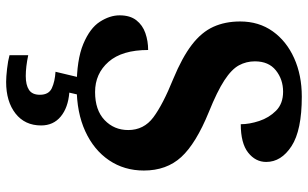

<svg xmlns="http://www.w3.org/2000/svg" viewBox="-209 -555 1004 626"><g transform="rotate(90 293.0 -242.0)"><path d="M264 10Q175 10 123.5 -11.5Q72 -33 51 -65.5Q30 -98 30 -130Q30 -164 46 -184.5Q62 -205 88 -214Q114 -223 143 -223Q143 -138 181.5 -94Q220 -50 280 -50Q339 -50 371.5 -81Q404 -112 404 -158Q404 -209 362.5 -240Q321 -271 237 -305Q167 -334 126 -365.5Q85 -397 67.5 -435.5Q50 -474 50 -523Q50 -584 82 -629Q114 -674 169.5 -699Q225 -724 295 -724Q405 -724 456.5 -690.5Q508 -657 508 -608Q508 -573 477.5 -549Q447 -525 385 -525Q385 -553 374.5 -585Q364 -617 341 -640Q318 -663 279 -663Q239 -663 209.5 -639.5Q180 -616 180 -571Q180 -543 193 -519Q206 -495 242 -471.5Q278 -448 345 -421Q448 -379 492 -331Q536 -283 536 -209Q536 -145 502.5 -95.5Q469 -46 408 -18Q347 10 264 10ZM247 240Q231 240 204.5 237Q178 234 160 229V168Q198 176 228 176Q257 176 273 165.5Q289 155 289 130Q289 101 267.5 91Q246 81 214 79L235 -9H292L282 34Q331 38 360 62Q389 86 389 126Q389 179 350 209.5Q311 240 247 240Z"/></g></svg>

Font: Noto Serif Yezidi
Style: Bold
Weight: 700
Designer: Dalton Maag Ltd
Foundry: Dalton Maag Ltd
Version: Version 1.001; ttfautohint (v1.8.4.7-5d5b)